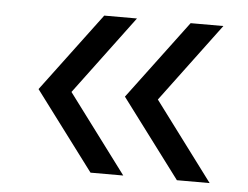

<svg xmlns="http://www.w3.org/2000/svg" viewBox="-39 -541 668 517"><g transform="rotate(5 295.0 -282.0)"><path d="M223 -69 64 -281 223 -493.5H311.5L153 -281L311.5 -69ZM456.5 -69 297.5 -281 456.5 -493.5H545L386.5 -281L545 -69Z"/></g></svg>

Font: Encode Sans Expanded
Style: Regular
Weight: 400
Width: 7
Designer: Multiple Designers
Foundry: Impallari Type
Version: Version 3.000; ttfautohint (v1.8.3) -l 8 -r 50 -G 200 -x 14 